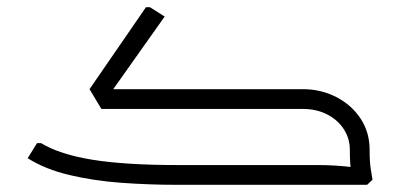

<svg xmlns="http://www.w3.org/2000/svg" viewBox="-20 -514 1114 534"><path d="M793 0V-55H862Q887 -55 911.5 -53.5Q936 -52 952 -50Q968 -48 968 -48V0ZM962 0Q960 -13 956.5 -36Q953 -59 953 -97H1008Q1008 -64 1011 -45Q1014 -26 1016 -14L1001 0ZM262 -211 229 -266H799V-211ZM273 -235 229 -266 386 -494H397L438 -468ZM470 0Q395 0 318.5 -5.5Q242 -11 174 -27Q106 -43 57 -74L83 -116H94Q147 -84 238.5 -69.5Q330 -55 470 -55H793V0ZM953 -97Q953 -129 936 -155Q919 -181 889.5 -196Q860 -211 822 -211H471V-222L477 -266H822Q873 -266 915.5 -244Q958 -222 983 -184Q1008 -146 1008 -97Z"/></svg>

Font: Fustat Light
Style: Regular
Weight: 300
Designer: Mohamed Gaber, Khaled Hosny, Laura Garcia Mut
Foundry: Kief Type Foundry, Alif Type Foundry, Hard Type Foundry
Version: Version 1.007